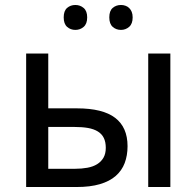

<svg xmlns="http://www.w3.org/2000/svg" viewBox="-20 -751 789 771"><path d="M173.8 -315.9H289.1Q392.6 -315.9 442.4 -277.8Q492.2 -239.7 492.2 -164.1Q492.2 -126.5 480.7 -96.2Q469.2 -65.9 444.6 -44.4Q419.9 -22.9 381.1 -11.5Q342.3 0 287.1 0H85V-536.1H173.8ZM664.1 0H575.2V-536.1H664.1ZM173.8 -241.2V-73.2H280.8Q308.1 -73.2 330.8 -77.4Q353.5 -81.5 369.9 -91.6Q386.2 -101.6 395.5 -117.7Q404.8 -133.8 404.8 -157.2Q404.8 -181.2 396.7 -197.3Q388.7 -213.4 372.8 -223.1Q356.9 -232.9 333.5 -237.1Q310.1 -241.2 278.8 -241.2ZM235.8 -681.2Q235.8 -707.5 249.5 -719.2Q263.2 -731 282.7 -731Q301.8 -731 315.9 -719Q330.1 -707 330.1 -681.2Q330.1 -655.3 315.9 -643.1Q301.8 -630.9 282.7 -630.9Q263.2 -630.9 249.5 -643.1Q235.8 -655.3 235.8 -681.2ZM418.9 -681.2Q418.9 -707.5 432.6 -719.2Q446.3 -731 465.8 -731Q475.1 -731 483.6 -728Q492.2 -725.1 498.5 -719Q504.9 -712.9 508.8 -703.6Q512.7 -694.3 512.7 -681.2Q512.7 -655.3 498.5 -643.1Q484.4 -630.9 465.8 -630.9Q446.3 -630.9 432.6 -643.1Q418.9 -655.3 418.9 -681.2Z"/></svg>

Font: Droid Sans
Style: Regular
Weight: 400
Foundry: Ascender Corporation
Version: Version 1.00 build 114